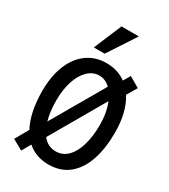

<svg xmlns="http://www.w3.org/2000/svg" viewBox="-240 -1096 1079 1229"><g transform="rotate(30 300.0 -481.0)"><path d="M103.5 -117.5Q76.5 -167.5 63.2 -233.2Q50 -299 50 -375Q50 -483.5 82.5 -564.8Q115 -646 175.8 -690.5Q236.5 -735 319 -735Q403 -735 463.5 -690L493.5 -741L571 -696L527 -621.5Q556.5 -575 571.8 -513Q587 -451 587 -376Q587 -262.5 558.5 -175Q530 -87.5 470 -37Q410 13.5 319 13.5Q225.5 13.5 161.5 -42.5L124 23.5L47.5 -19.5ZM478.5 -369.5Q478.5 -461.5 450 -530L219.5 -131.5Q258 -82.5 317 -82.5Q369 -82.5 405.5 -120.2Q442 -158 460.2 -223Q478.5 -288 478.5 -369.5ZM176 -221.5 400 -608Q363.5 -643 318.5 -643Q272 -643 235.2 -607.5Q198.5 -572 178.2 -509.2Q158 -446.5 158 -368.5Q158 -286 176 -221.5ZM196.5 -781 283 -986H411L277 -781Z"/></g></svg>

Font: JuliaMono Medium
Style: Regular
Weight: 500
Monospace: yes
Designer: cormullion
Foundry: corm
Version: Version 0.054; ttfautohint (v1.8.4)